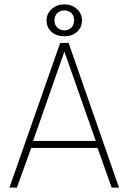

<svg xmlns="http://www.w3.org/2000/svg" viewBox="-20 -856 583 876"><path d="M254.5 -660H293L523 0H489.5L425 -181H122.5L57 0H23ZM131 -213H417L274.5 -618.5H273ZM192.5 -763Q192.5 -794 216.2 -815Q240 -836 273.5 -836Q307.5 -836 330.8 -815Q354 -794 354 -763Q354 -731 331.5 -710.8Q309 -690.5 273.5 -690.5Q237 -690.5 214.8 -710.8Q192.5 -731 192.5 -763ZM228.5 -763Q228.5 -741.5 242.2 -729.5Q256 -717.5 273.5 -717.5Q292.5 -717.5 305.2 -729.5Q318 -741.5 318 -763Q318 -785 305.2 -796.8Q292.5 -808.5 273.5 -808.5Q256 -808.5 242.2 -796.8Q228.5 -785 228.5 -763Z"/></svg>

Font: League Spartan Extralight
Style: Regular
Weight: 200
Foundry: The League of Moveable Type
Version: Version 2.300; ttfautohint (v1.8.3)